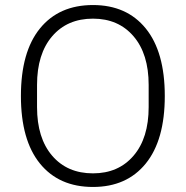

<svg xmlns="http://www.w3.org/2000/svg" viewBox="-20 -730 737 762"><path d="M349 12Q214 12 138.5 -81Q63 -174 63 -349Q63 -524 138.5 -617Q214 -710 349 -710Q483 -710 558.5 -617Q634 -524 634 -349Q634 -174 558.5 -81Q483 12 349 12ZM349 -42Q450 -42 510 -112Q570 -182 570 -305V-393Q570 -516 510 -586Q450 -656 349 -656Q247 -656 187 -586Q127 -516 127 -393V-305Q127 -182 187 -112Q247 -42 349 -42Z"/></svg>

Font: IBM Plex Sans Light
Style: Regular
Weight: 300
Designer: Mike Abbink, Paul van der Laan, Pieter van Rosmalen
Foundry: Bold Monday
Version: Version 3.0